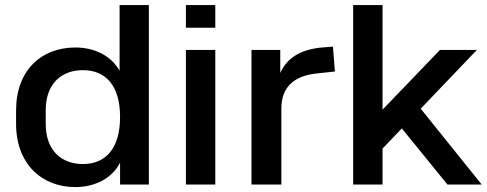

<svg xmlns="http://www.w3.org/2000/svg" viewBox="-20 -739 1949 769"><path d="M281.7 10.3C361.3 10.3 429.2 -25.4 460.9 -87.4V0H576.2V-718.8H459V-455.6C425.8 -515.1 359.4 -548.8 281.7 -548.8C146 -548.8 44.4 -458 44.4 -296.9V-243.2C44.4 -82.5 147 10.3 281.7 10.3ZM312 -82C228 -82 163.1 -134.3 163.1 -243.2V-296.9C163.1 -405.8 228 -458 312 -458C402.8 -458 460.9 -397 460.9 -270.5C460.9 -143.6 402.8 -82 312 -82Z M842.3 0V-539.1H724.6V0ZM842.3 -627.9V-718.8H724.6V-627.9Z M1106.9 0V-304.7C1106.9 -388.7 1155.8 -436.5 1253.4 -445.3L1321.3 -452.6L1313.5 -552.2L1275.9 -549.3C1189.9 -543 1130.9 -510.7 1102.5 -446.8V-539.1H987.3V0Z M1890.1 -539.1H1742.2L1512.2 -299.8V-718.8H1394.5V0H1512.2V-144L1589.4 -224.6L1772 0H1909.2L1665 -303.7Z"/></svg>

Font: Winston Medium
Style: Regular
Weight: 500
Designer: Vernon Adams, Kim Jin-seong, David Berlow, Cristiano Sobral
Foundry: The Winston Project Authors
Version: Version 3.004